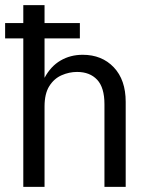

<svg xmlns="http://www.w3.org/2000/svg" viewBox="-23 -730 575 750"><path d="M68 0V-580H-3V-640H68V-710H151V-640H289V-580H151V-426Q175 -471 213.5 -493.5Q252 -516 300 -516Q375 -516 421.5 -467Q468 -418 468 -332V0H385V-323Q385 -388 356.5 -418.5Q328 -449 278 -449Q247 -449 217.5 -436Q188 -423 169.5 -393.5Q151 -364 151 -314V0Z"/></svg>

Font: Special Gothic
Style: Regular
Weight: 400
Designer: Alistair McCready
Foundry: Monolith
Version: Version 1.010; ttfautohint (v1.8.4.7-5d5b)